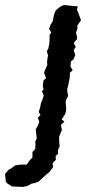

<svg xmlns="http://www.w3.org/2000/svg" viewBox="-106 -530 371 763"><path d="M12 107 23 96V74L34 62L35 44L34 32L40 20L36 -16L45 -32L50 -47L44 -62L55 -73L48 -85L54 -105L57 -122L61 -129L68 -151L60 -168L67 -173L64 -190L67 -211L77 -219L69 -241L73 -252L82 -272L81 -284L83 -301L85 -309L80 -327L86 -337L90 -357L91 -371V-391L98 -401L89 -415L95 -432L103 -444L109 -472L115 -488L129 -500L140 -507L149 -510L187 -506L203 -505L200 -491L205 -479L216 -450L201 -428L202 -419L196 -399L200 -385V-375L187 -359L195 -343L187 -331L193 -311L186 -294L176 -286L174 -266L183 -251L172 -241L171 -220L165 -191L161 -175L162 -163L165 -149L156 -132L155 -123L157 -100V-91L153 -77L139 -55L150 -47L136 -33L140 -14L129 13V30L131 51L124 67L125 81L115 90L116 105L103 118L105 134L90 154L80 162L63 177L47 192L33 197L19 200L3 209L-17 213L-33 212L-58 211L-77 199L-83 192L-86 161L-71 144L-63 140L-45 127L-23 124H-7H0Z"/></svg>

Font: Winky Rough
Style: Italic
Weight: 400
Italic angle: -8.97852°
Designer: Simon Atzbach
Foundry: typofactur
Version: Version 1.206